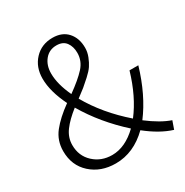

<svg xmlns="http://www.w3.org/2000/svg" viewBox="-173 -880 991 1031"><g transform="rotate(-30 322.5 -364.5)"><path d="M97.7 -189.5Q97.7 -122.1 144 -79.1Q190.4 -36.1 257.8 -36.1Q338.9 -36.1 415 -109.4Q289.1 -222.7 210 -357.4Q156.2 -315.4 127 -275.9Q97.7 -236.3 97.7 -189.5ZM191.4 -579.1Q191.4 -512.7 230.5 -429.7Q298.8 -478.5 334 -517.1Q369.1 -555.7 369.1 -605.5Q369.1 -644.5 350.1 -670.4Q331.1 -696.3 291 -696.3Q246.1 -696.3 218.8 -663.1Q191.4 -629.9 191.4 -579.1ZM629.9 -37.1 612.3 12.7Q536.1 -10.7 454.1 -76.2Q363.3 12.7 252 12.7Q160.2 12.7 99.6 -42Q39.1 -96.7 39.1 -185.5Q39.1 -251 78.1 -300.3Q117.2 -349.6 186.5 -399.4Q137.7 -499 137.7 -578.1Q137.7 -649.4 181.2 -695.8Q224.6 -742.2 293 -742.2Q352.5 -742.2 385.7 -705.1Q418.9 -668 418.9 -608.4Q418.9 -581.1 408.2 -554.2Q397.5 -527.3 384.8 -508.3Q372.1 -489.3 345.2 -464.8Q318.4 -440.4 301.8 -426.8Q285.2 -413.1 252 -388.7Q325.2 -259.8 451.2 -150.4Q523.4 -244.1 564.5 -383.8H619.1Q572.3 -225.6 490.2 -117.2Q568.4 -57.6 629.9 -37.1Z"/></g></svg>

Font: Gen Shin Gothic Light
Style: Regular
Weight: 200
Designer: [Source Han Sans]
Ryoko NISHIZUKA  (kana & ideographs); Paul D. Hunt (Latin, Greek & Cyrillic); Wenlong ZHANG  (bopomofo
Version: Version 1.002.20150607